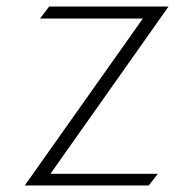

<svg xmlns="http://www.w3.org/2000/svg" viewBox="-20 -585 595 590"><path d="M56 -15H437L465 -51H135L498 -565H131L103 -528H419Z"/></svg>

Font: Charger Sport
Style: HL
Weight: 100
Designer: Jasper
Foundry: Cannot Into Space Fonts
Version: Version 1.1